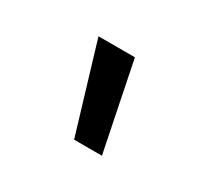

<svg xmlns="http://www.w3.org/2000/svg" viewBox="-50 -798 261 251"><g transform="rotate(30 81.0 -672.5)"><path d="M122 -606H80L40 -739H95Z"/></g></svg>

Font: Kulim Park ExtraLight
Style: Regular
Weight: 275
Designer: Noponies / Dale Sattler
Foundry: Noponies
Version: Version 1.000; ttfautohint (v1.8.3)